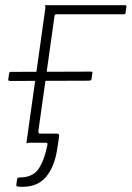

<svg xmlns="http://www.w3.org/2000/svg" viewBox="-20 -550 507 740"><path d="M67 170Q51 170 46.5 168.5Q42 167 43 161L46 140Q47 137 49 135.5Q51 134 55 134Q105 134 127.5 102.5Q150 71 163 7Q164 0 157 0H103L108 -35H125L128 -46Q127 -35 134 -35H200Q209 -35 208 -25L201 21Q191 91 158.5 130.5Q126 170 67 170ZM457 -495H198Q191 -495 190 -488L123 -10Q123 -6 124.5 -3Q126 0 122 0H92Q88 0 85.5 2Q83 4 82 0L155 -520Q155 -525 153.5 -527.5Q152 -530 156 -530H462Q469 -530 467 -524L464 -501Q464 -495 457 -495ZM19 -238Q15 -238 13 -239.5Q11 -241 12 -245L15 -266Q16 -273 21 -273L330 -274Q338 -274 336 -268L333 -247Q333 -239 322 -239Z"/></svg>

Font: Libre Franklin Thin
Style: Italic
Weight: 100
Italic angle: -8°
Designer: Pablo Impallari, Rodrigo Fuenzalida, Nhung Nguyen
Foundry: Impallari Type
Version: Version 3.000